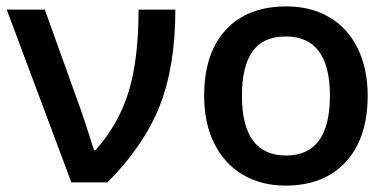

<svg xmlns="http://www.w3.org/2000/svg" viewBox="-20 -570 1219 600"><path d="M316 0Q430 -115 479 -239Q528 -363 528 -540H413Q413 -385 382 -283.5Q351 -182 278 -100H274Q242 -202 226 -245L120 -540H1L203 0Z M875 -550Q753 -550 685.5 -476.5Q618 -403 618 -271Q618 -185 649 -123Q680 -59 738 -24.5Q796 10 872 10Q993 10 1061 -64.5Q1129 -139 1129 -271Q1129 -355 1098 -418.5Q1067 -482 1009.5 -516Q952 -550 875 -550ZM873 -456Q1011 -456 1011 -271Q1011 -84 874 -84Q736 -84 736 -271Q736 -362 769 -409Q802 -456 873 -456Z"/></svg>

Font: OpenSansMMV
Style: Semibold
Weight: 600
Designer: Steve Matteson
Foundry: Ascender Corporation
Version: Version 6.000